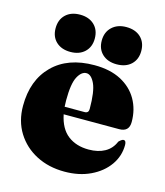

<svg xmlns="http://www.w3.org/2000/svg" viewBox="-105 -759 732 852"><g transform="rotate(15 261.0 -333.5)"><path d="M502 -278Q502 -233 456.5 -233H201.5Q214.5 -169.5 252.8 -140Q291 -110.5 348.5 -110.5Q392 -110.5 422.5 -127.5Q453 -144.5 467 -178.5Q480.5 -192 488 -192Q500 -192 500 -171.5Q500 -121 470.5 -79.2Q441 -37.5 389.2 -12.8Q337.5 12 270 12Q197.5 12 140.5 -17.5Q83.5 -47 50.5 -100Q17.5 -153 17.5 -223Q17.5 -341 86.8 -410Q156 -479 278 -479Q350 -479 400 -452.8Q450 -426.5 476 -381Q502 -335.5 502 -278ZM196 -296.5Q196 -281 197 -266.5H288.5Q307 -266.5 307 -285.5Q307 -366 290.8 -400.8Q274.5 -435.5 252.5 -435.5Q229.5 -435.5 212.8 -404Q196 -372.5 196 -296.5ZM158 -508Q117 -508 92.5 -531Q68 -554 68 -593Q68 -632.5 92.5 -655.8Q117 -679 158 -679Q199 -679 223.5 -655.8Q248 -632.5 248 -593Q248 -554.5 223.5 -531.2Q199 -508 158 -508ZM370.5 -508Q329.5 -508 304.8 -531Q280 -554 280 -593Q280 -632 305 -655.5Q330 -679 370.5 -679Q412.5 -679 437 -655.8Q461.5 -632.5 461.5 -593Q461.5 -554.5 437 -531.2Q412.5 -508 370.5 -508Z"/></g></svg>

Font: Fraunces 72pt Black
Style: Regular
Weight: 900
Version: Version 1.000;[0bf87f6ff]